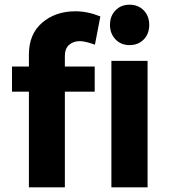

<svg xmlns="http://www.w3.org/2000/svg" viewBox="-20 -797 722 817"><path d="M531 -605Q495 -605 471.5 -629.5Q448 -654 448 -691Q448 -729 471.5 -753Q495 -777 531 -777Q568 -777 591.5 -753Q615 -729 615 -691Q615 -653 591.5 -629Q568 -605 531 -605ZM103 -565Q103 -652 159.5 -700.5Q216 -749 301 -749Q353 -749 407 -727L384 -607Q341 -622 320 -622Q292 -622 274 -606Q256 -590 256 -559V-514H383V-407H256V0H103V-407H31V-514H103ZM454 0V-538H608V0Z"/></svg>

Font: Montserrat-Arabic SemiBold
Style: Regular
Weight: 600
Designer: Mohamed Gaber
Foundry: Kief Type Foundry
Version: Version 5.008;PS 005.008;hotconv 1.0.88;makeotf.lib2.5.64775